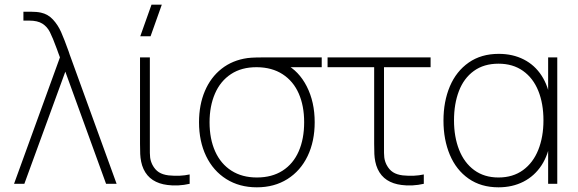

<svg xmlns="http://www.w3.org/2000/svg" viewBox="-20 -785 2470 820"><path d="M236 -540Q232.5 -549.5 229.2 -558.2Q226 -567 223 -575.5Q205 -624.5 193.2 -647.8Q181.5 -671 161 -684Q140.5 -697 105 -697H80V-735H110Q137.5 -735 155 -731Q185 -724.5 206.2 -701.5Q227.5 -678.5 241 -648Q254.5 -617.5 273.5 -564.5Q275.5 -558.5 277.5 -552.2Q279.5 -546 282 -540L478 0H433L259 -479L84 0H40Z M623 -630H579L627 -765H671ZM695 5Q658.5 0.5 632.8 -16.2Q607 -33 593 -63Q586 -78.5 582.8 -94.8Q579.5 -111 578.8 -127.2Q578 -143.5 578 -171Q578 -173 578 -175Q578 -177 578 -179V-540H620V-179V-158Q619.5 -128.5 621.2 -112.8Q623 -97 631 -81Q642 -60 658.5 -49.5Q675 -39 700 -36Q749.5 -31 790 -40V0Q766 5.5 741.2 6.8Q716.5 8 695 5Z M1077 15Q1002.5 15 946.5 -20.2Q890.5 -55.5 860.2 -118.5Q830 -181.5 830 -263Q830 -337.5 855 -396.2Q880 -455 926.5 -491.5Q973 -528 1037 -537Q1053 -539 1075.2 -539.5Q1097.5 -540 1117 -540H1354V-498H1176L1198 -512Q1256.5 -482 1290.2 -415.8Q1324 -349.5 1324 -263Q1324 -181.5 1293.8 -118.5Q1263.5 -55.5 1207.5 -20.2Q1151.5 15 1077 15ZM1077 -27Q1141.5 -27 1187 -56.2Q1232.5 -85.5 1255.8 -138.8Q1279 -192 1279 -263Q1279 -333 1255.8 -385.8Q1232.5 -438.5 1187 -468Q1141.5 -497.5 1077 -498Q1012 -498.5 966.5 -468.5Q921 -438.5 898 -385Q875 -331.5 875 -263Q875 -191.5 899 -138.2Q923 -85 968.5 -56Q1014 -27 1077 -27Z M1695 5Q1658.5 0.5 1632.8 -16.2Q1607 -33 1593 -63Q1586 -78.5 1582.8 -94.8Q1579.5 -111 1578.8 -127.2Q1578 -143.5 1578 -171Q1578 -173 1578 -175Q1578 -177 1578 -179V-498H1379V-540H1819V-498H1620V-179V-158Q1619.5 -128.5 1621.2 -112.8Q1623 -97 1631 -81Q1642 -60 1658.5 -49.5Q1675 -39 1700 -36Q1749.5 -31 1790 -40V0Q1766 5.5 1741.2 6.8Q1716.5 8 1695 5Z M2109 15Q2034.5 15 1981.5 -22Q1928.5 -59 1901.2 -123.8Q1874 -188.5 1874 -270Q1874 -351.5 1901.2 -416Q1928.5 -480.5 1981.8 -517.8Q2035 -555 2110 -555Q2170 -555 2217 -531Q2264 -507 2293.2 -461.8Q2322.5 -416.5 2331 -355L2321 -328V-540H2360V0H2321V-214L2331 -187Q2322.5 -124.5 2292.8 -79Q2263 -33.5 2215.8 -9.2Q2168.5 15 2109 15ZM2109 -27Q2170.5 -27 2213.8 -58.5Q2257 -90 2279 -145.2Q2301 -200.5 2301 -271Q2301 -342.5 2279 -397Q2257 -451.5 2213.8 -482.2Q2170.5 -513 2109 -513Q2046.5 -513 2003.8 -482Q1961 -451 1940 -396.2Q1919 -341.5 1919 -271Q1919 -200.5 1940.8 -145.2Q1962.5 -90 2005.2 -58.5Q2048 -27 2109 -27Z"/></svg>

Font: Manrope
Style: Regular
Weight: 400
Designer: Mikhail Sharanda
Foundry: Mikhail Sharanda
Version: Version 4.503